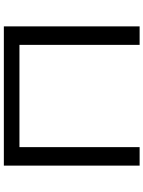

<svg xmlns="http://www.w3.org/2000/svg" viewBox="106 -851 745 997"><g transform="rotate(-90 478.5 -352.5)"><path d="M117 0V-705H840V0H744V-624H213V0Z"/></g></svg>

Font: Nunito Sans 10pt Expanded
Style: Regular
Weight: 400
Width: 7
Designer: Vernon Adams
Foundry: Vernon Adams
Version: Version 3.101;gftools[0.9.27]